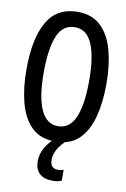

<svg xmlns="http://www.w3.org/2000/svg" viewBox="-102 -785 704 1072"><g transform="rotate(10 250.0 -249.5)"><path d="M251 9Q166 9 116.5 -39.5Q67 -88 45 -171.5Q23 -255 23 -359Q23 -536 78 -631Q133 -726 250 -726Q332 -726 382 -678Q432 -630 454.5 -546.5Q477 -463 477 -358Q477 -252 455 -169Q433 -86 383.5 -38.5Q334 9 251 9ZM251 -78Q317 -78 348 -150Q379 -222 379 -358Q379 -495 347.5 -567Q316 -639 250 -639Q180 -639 150.5 -566Q121 -493 121 -358Q121 -223 153 -150.5Q185 -78 251 -78ZM274 227Q224 227 199 202.5Q174 178 174 134Q174 92 196 54.5Q218 17 256 -13L307 0Q274 34 261.5 60.5Q249 87 249 113Q249 162 294 162Q304 162 311.5 160Q319 158 325 156V218Q305 227 274 227Z"/></g></svg>

Font: Noto Sans Mono ExtraCondensed Medium
Style: Regular
Weight: 500
Width: 2
Designer: Monotype Design Team
Foundry: Monotype Imaging Inc.
Version: Version 2.014